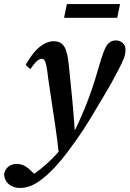

<svg xmlns="http://www.w3.org/2000/svg" viewBox="-90 -697 641 950"><path d="M-70 165Q-65 140 -48 127Q-31 114 -7 114Q17 114 36.5 126.5Q56 139 79 163Q130 127 172 84Q180 76 186.5 68.5Q193 61 200 54Q193 -9 185 -64.5Q177 -120 168 -178Q159 -236 149 -305Q144 -350 139.5 -371.5Q135 -393 129.5 -399.5Q124 -406 116 -406Q106 -406 93.5 -395.5Q81 -385 60 -355L37 -376Q72 -438 107 -465.5Q142 -493 176 -493Q210 -493 227 -468Q244 -443 251 -370Q260 -284 267.5 -204.5Q275 -125 280 -51Q308 -109 328 -158Q348 -207 364.5 -255Q381 -303 396 -356Q412 -413 424 -443.5Q436 -474 450 -485.5Q464 -497 483 -497Q503 -497 517 -484.5Q531 -472 531 -452Q531 -430 523.5 -410Q516 -390 500 -359Q484 -328 465 -293.5Q446 -259 419 -214Q391 -168 359.5 -114.5Q328 -61 286 -2Q264 29 239.5 61.5Q215 94 180 132Q137 178 95 205.5Q53 233 9 233Q-25 233 -46.5 214.5Q-68 196 -70 165ZM227 -609 241 -677H504L490 -609Z"/></svg>

Font: Source Serif Pro SemiBold
Style: Italic
Weight: 600
Italic angle: -12°
Designer: Frank Grießhammer
Foundry: Adobe Systems Incorporated
Version: Version 3.001;hotconv 1.0.111;makeotfexe 2.5.65597